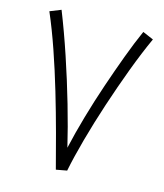

<svg xmlns="http://www.w3.org/2000/svg" viewBox="-104 -759 719 841"><g transform="rotate(15 255.5 -338.5)"><path d="M228 3Q210 -67 187 -152.5Q164 -238 137.5 -327.5Q111 -417 81.5 -502.5Q52 -588 21 -660L71 -680Q106 -592 140 -490.5Q174 -389 203 -288.5Q232 -188 252 -103Q268 -174 290.5 -252Q313 -330 339 -406.5Q365 -483 391 -553Q417 -623 442 -679L491 -658Q459 -588 427 -502.5Q395 -417 365.5 -327.5Q336 -238 313 -154.5Q290 -71 277 -6Z"/></g></svg>

Font: Noto Sans Arabic SemCond Light
Style: Regular
Weight: 300
Width: 4
Designer: Monotype Design Team, Nadine Chahine, Nizar Qandah and Khaled Hosny
Foundry: Monotype Imaging Inc.
Version: Version 2.012; ttfautohint (v1.8.4.7-5d5b)